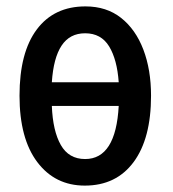

<svg xmlns="http://www.w3.org/2000/svg" viewBox="-20 -570 541 600"><path d="M452 -271Q452 -137 397.5 -63.5Q343 10 245 10Q152 10 96.5 -63.5Q41 -137 41 -271Q41 -406 95 -478Q149 -550 247 -550Q313 -550 358.5 -514Q404 -478 428 -415Q452 -352 452 -271ZM246 -466Q198 -466 172.5 -427.5Q147 -389 142 -313H351Q346 -384 321 -425Q296 -466 246 -466ZM246 -73Q342 -73 351 -239H142Q145 -161 170 -117Q195 -73 246 -73Z"/></svg>

Font: Avrile Sans Condensed Medium
Style: Regular
Weight: 500
Width: 3
Designer: Monotype Design Team
Foundry: Monotype Imaging Inc.
Version: Version 2.001;September 10, 2019;FontCreator 11.5.0.2425 64-